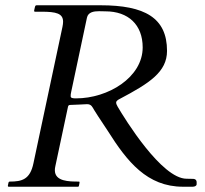

<svg xmlns="http://www.w3.org/2000/svg" viewBox="-20 -708 776 728"><path d="M189.9 -78.1 237.8 -303.2C238.8 -308.6 242.2 -310.1 246.1 -310.1C262.2 -310.1 301.3 -313 310.1 -313C327.1 -313 330.6 -301.3 336.9 -291C358.4 -256.3 374 -234.9 389.2 -210.9C461.9 -95.7 537.6 0 673.8 0H710.4C718.8 0 725.6 -3.4 725.6 -9.8V-17.6C725.6 -22.9 722.7 -29.3 712.4 -29.8C703.1 -30.3 697.3 -30.3 687.5 -30.3C592.8 -30.3 453.6 -256.8 426.3 -303.2C421.9 -310.5 420.4 -315.4 420.4 -319.3C420.4 -325.7 429.2 -330.6 434.1 -333C546.9 -392.6 613.3 -435.1 613.3 -515.1C613.3 -640.6 528.8 -688 361.3 -688H118.7C114.3 -688 113.3 -684.6 112.3 -680.7L109.4 -668C109.4 -665.5 109.9 -663.6 112.3 -663.6H137.7C192.9 -663.6 219.2 -657.2 219.2 -625.5C219.2 -620.1 218.3 -613.3 216.8 -606C117.2 -136.2 115.2 -130.4 106.9 -89.4C94.2 -27.3 63 -19.5 17.1 -19.5C13.7 -19.5 12.7 -17.1 12.2 -15.6L9.8 -3.9C9.8 -2.4 9.8 0 13.2 0H274.9C278.8 0 278.8 -2 279.3 -3.9L281.7 -15.6C281.7 -19 280.8 -19.5 278.8 -19.5C241.2 -19.5 188 -20 188 -62.5C188 -66.9 188.5 -72.3 189.9 -78.1ZM248 -342.8C248 -348.1 248 -352.1 250 -359.9L309.6 -640.6C314 -662.1 335.4 -665.5 355.5 -665.5C364.3 -665.5 373 -665 379.9 -665C466.3 -665 521 -614.3 521 -528.3C521 -414.6 390.1 -335 268.1 -335C256.8 -335 248 -335.9 248 -342.8Z"/></svg>

Font: Cardo
Style: Italic
Weight: 400
Designer: David J. Perry
Foundry: David J. Perry
Version: Version 0.99